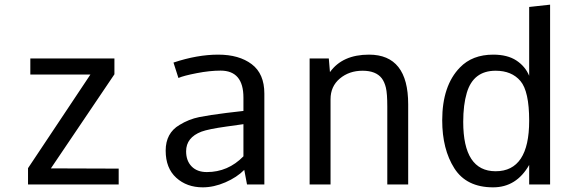

<svg xmlns="http://www.w3.org/2000/svg" viewBox="-20 -784 2440 816"><path d="M108.9 -535.6H466.3V-468.3L196.3 -68.4L484.4 -67.4V0H99.1V-69.3L364.3 -467.3H108.9Z M1014.6 -119.6V-256.3L941.9 -246.1Q865.7 -235.4 836.4 -224.6Q771 -199.7 771 -141.1Q771 -100.6 794.4 -76.7Q817.9 -52.7 858.9 -52.7Q949.2 -52.7 1014.6 -119.6ZM1014.6 -369.1Q1014.6 -483.9 917.5 -483.9Q871.6 -483.9 816.2 -473.1Q760.7 -462.4 738.3 -452.6L717.3 -518.1Q818.4 -551.8 907.2 -551.8Q996.1 -551.8 1049.8 -511.2Q1103.5 -470.7 1103.5 -386.2V0H1029.8L1018.1 -62Q986.8 -30.3 937.7 -9Q888.7 12.2 841.8 12.2Q773.9 12.2 729 -28.6Q684.1 -69.3 684.1 -143.8Q684.1 -218.3 742.7 -252.9Q782.2 -277.3 826.9 -286.4Q871.6 -295.4 943.4 -304.2L1014.6 -312.5Z M1548.3 -551.8Q1714.8 -551.8 1714.8 -340.8V0H1626V-330.1Q1626 -386.7 1620.1 -411.1Q1614.3 -435.5 1602.5 -451.2Q1577.6 -483.4 1521 -483.4Q1463.9 -483.4 1424.3 -450.2Q1384.8 -417 1384.8 -362.3V0H1295.9V-535.6H1377.4L1382.3 -477.5Q1435.5 -551.8 1548.3 -551.8Z M2229 -271Q2229 -396 2191.9 -439.7Q2154.8 -483.4 2086.4 -483.4Q1991.7 -483.4 1963.9 -389.6Q1948.7 -338.4 1948.7 -266.1Q1948.7 -56.2 2086.4 -56.2Q2229 -56.2 2229 -271ZM2229 -461.9V-754.4L2317.9 -764.2V0H2229V-83Q2174.8 12.2 2075.7 12.2Q1962.4 12.2 1910.9 -68.8Q1859.4 -149.9 1859.4 -272.5Q1859.4 -419.9 1934.6 -497.1Q1987.3 -551.8 2076.2 -551.8Q2136.7 -551.8 2174.6 -526.9Q2212.4 -502 2229 -461.9Z"/></svg>

Font: Oxygen Mono
Style: Regular
Weight: 400
Designer: Vernon Adams
Foundry: Vernon Adams
Version: Version 0.201; ttfautohint (v0.8) -r 50 -G 200 -x